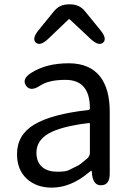

<svg xmlns="http://www.w3.org/2000/svg" viewBox="-20 -847 604 880"><path d="M217 13Q147 13 102.5 -28Q58 -69 58 -141Q58 -229 137.5 -276.5Q217 -324 386 -343Q392 -344 392 -351Q392 -481 280 -481Q203 -481 163 -454Q119 -425 99 -455Q79 -485 123 -513Q192 -557 295 -557Q391 -557 439 -496Q483 -439 483 -334V-51Q483 0 446 2Q409 5 402 -46L401 -58Q400 -65 398.5 -65Q397 -65 384 -54Q303 13 217 13ZM243 -60Q281 -60 295 -67Q318 -78 341 -90Q350 -95 381 -122Q392 -132 392 -147V-279Q392 -284 387 -283Q259 -268 201 -234Q147 -202 147 -147Q147 -103 175 -80Q200 -60 243 -60ZM201 -669Q164 -634 144 -652Q125 -670 157 -709L227 -795Q253 -827 294 -827H303Q344 -827 370 -795L440 -709Q472 -670 453 -652Q433 -634 396 -668L301 -757Q297 -761 293 -757Z"/></svg>

Font: Resource Han Rounded CN
Style: Regular
Weight: 400
Designer: Cyano Hao (round all glyphs); Ryoko NISHIZUKA  (kana, bopomofo & ideographs); Paul D. Hunt (Latin, Greek & Cyrillic); Sa
Foundry: Cyano Hao
Version: 0.990